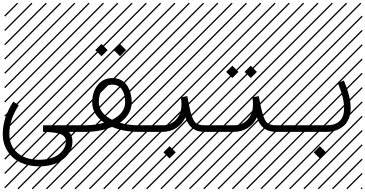

<svg xmlns="http://www.w3.org/2000/svg" viewBox="-35 -978 2709 1424"><path d="M530.3 -48.8V0H476.1Q502.4 27.8 502.4 70.3Q502.4 147.5 434.6 201.7Q366.7 255.9 254.9 255.9Q177.7 255.9 116.7 226.8Q55.7 197.8 20.5 142.6Q-14.6 87.4 -14.6 15.1Q-14.6 -103.5 63 -224.1L104 -197.8Q34.2 -89.4 34.2 15.1Q34.2 103 94 155Q153.8 207 254.9 207Q304.2 207 343.5 194.8Q382.8 182.6 406.2 162.4Q429.7 142.1 441.7 118.7Q453.6 95.2 453.6 70.3Q453.6 33.2 415.5 17.3Q377.4 1.5 283.7 0L284.2 -48.8ZM526.9 410.6 533.7 417.5 525.4 425.8 518.6 418.9ZM526.9 304.7 533.7 311.5 419.4 425.8 412.6 418.9ZM526.9 198.7 533.7 205.6 313.5 425.8 306.6 418.9ZM526.9 92.3 533.7 99.1 207.5 425.8 200.7 418.9ZM526.9 -13.2 533.7 -6.3 101.6 425.8 94.7 418.9ZM526.9 -119.1 533.7 -112.3 3.4 418 -3.4 411.1ZM526.9 -225.6 533.7 -218.8 3.4 311.5 -3.4 304.7ZM526.9 -331.5 533.7 -324.7 3.4 205.6 -3.4 198.7ZM526.9 -438 533.7 -431.2 3.4 99.1 -3.4 92.3ZM526.9 -543.5 533.7 -536.6 3.4 -6.3 -3.4 -13.2ZM526.9 -649.4 533.7 -642.6 3.4 -112.3 -3.4 -119.1ZM526.9 -755.9 533.7 -749 3.4 -218.8 -3.4 -225.6ZM526.9 -861.8 533.7 -855 3.4 -324.7 -3.4 -331.5ZM516.6 -958 523.4 -951.2 3.4 -431.2 -3.4 -438ZM411.1 -958 418 -951.2 3.4 -536.6 -3.4 -543.5ZM305.2 -958 312 -951.2 3.4 -642.6 -3.4 -649.4ZM198.7 -958 205.6 -951.2 3.4 -749 -3.4 -755.9ZM92.3 -958 99.1 -951.2 3.4 -855 -3.4 -861.8Z M530.3 -48.8H599.1Q670.4 -48.8 737.3 -67.9Q696.3 -95.7 672.6 -134.3Q648.9 -172.9 648.9 -218.3Q648.9 -296.4 689.7 -347.7Q730.5 -398.9 798.8 -398.9Q835.9 -398.9 864.5 -383.3Q893.1 -367.7 909.4 -341.3Q925.8 -314.9 933.8 -284.2Q941.9 -253.4 941.9 -220.2Q941.9 -172.9 918.2 -134Q894.5 -95.2 854 -67.4Q917 -48.8 991.7 -48.8H1060.5V0H991.7Q883.8 0 795.9 -36.6Q707.5 0 599.1 0H530.3Q520 0 512.9 -7.1Q505.9 -14.2 505.9 -24.4Q505.9 -34.7 512.9 -41.7Q520 -48.8 530.3 -48.8ZM795.9 -89.8Q893.1 -138.2 893.1 -220.2Q893.1 -278.8 868.9 -314.5Q844.7 -350.1 798.8 -350.1Q752.9 -350.1 725.3 -315.4Q697.8 -280.8 697.8 -218.3Q697.8 -179.2 723.6 -146Q749.5 -112.8 795.9 -89.8ZM1057.1 410.6 1064 417.5 1055.7 425.8 1048.8 418.9ZM1057.1 304.7 1064 311.5 949.7 425.8 942.9 418.9ZM1057.1 198.7 1064 205.6 843.8 425.8 836.9 418.9ZM1057.1 92.3 1064 99.1 737.8 425.8 731 418.9ZM1057.1 -13.2 1064 -6.3 631.8 425.8 625 418.9ZM1057.1 -119.1 1064 -112.3 533.7 418 526.9 411.1ZM1057.1 -225.6 1064 -218.8 533.7 311.5 526.9 304.7ZM1057.1 -331.5 1064 -324.7 533.7 205.6 526.9 198.7ZM1057.1 -438 1064 -431.2 533.7 99.1 526.9 92.3ZM1057.1 -543.5 1064 -536.6 533.7 -6.3 526.9 -13.2ZM1057.1 -649.4 1064 -642.6 533.7 -112.3 526.9 -119.1ZM1057.1 -755.9 1064 -749 533.7 -218.8 526.9 -225.6ZM1057.1 -861.8 1064 -855 533.7 -324.7 526.9 -331.5ZM1046.9 -958 1053.7 -951.2 533.7 -431.2 526.9 -438ZM941.4 -958 948.2 -951.2 533.7 -536.6 526.9 -543.5ZM835.4 -958 842.3 -951.2 533.7 -642.6 526.9 -649.4ZM729 -958 735.8 -951.2 533.7 -749 526.9 -755.9ZM622.6 -958 629.4 -951.2 533.7 -855 526.9 -861.8ZM808.6 -606.4 854.5 -652.3 900.4 -606.4 854.5 -561ZM671.9 -606.4 717.8 -652.3 763.7 -606.4 717.8 -561Z M1176.8 151.9 1222.7 106 1268.6 151.9 1222.7 197.3ZM1060.5 -48.8H1170.4Q1231.4 -48.8 1271.2 -91.1Q1311 -133.3 1311 -206.5Q1311 -228.5 1306.2 -256.3L1354 -265.1Q1364.7 -207.5 1370.1 -183.1Q1388.2 -100.6 1408.9 -74.7Q1429.7 -48.8 1481 -48.8H1590.8V0H1481Q1425.8 0 1392.1 -26.6Q1358.4 -53.2 1339.8 -107.4Q1316.4 -56.6 1271.2 -28.3Q1226.1 0 1170.4 0H1060.5Q1050.3 0 1043.2 -7.1Q1036.1 -14.2 1036.1 -24.4Q1036.1 -34.7 1043.2 -41.7Q1050.3 -48.8 1060.5 -48.8ZM1587.4 410.6 1594.2 417.5 1585.9 425.8 1579.1 418.9ZM1587.4 304.7 1594.2 311.5 1480 425.8 1473.1 418.9ZM1587.4 198.7 1594.2 205.6 1374 425.8 1367.2 418.9ZM1587.4 92.3 1594.2 99.1 1268.1 425.8 1261.2 418.9ZM1587.4 -13.2 1594.2 -6.3 1162.1 425.8 1155.3 418.9ZM1587.4 -119.1 1594.2 -112.3 1064 418 1057.1 411.1ZM1587.4 -225.6 1594.2 -218.8 1064 311.5 1057.1 304.7ZM1587.4 -331.5 1594.2 -324.7 1064 205.6 1057.1 198.7ZM1587.4 -438 1594.2 -431.2 1064 99.1 1057.1 92.3ZM1587.4 -543.5 1594.2 -536.6 1064 -6.3 1057.1 -13.2ZM1587.4 -649.4 1594.2 -642.6 1064 -112.3 1057.1 -119.1ZM1587.4 -755.9 1594.2 -749 1064 -218.8 1057.1 -225.6ZM1587.4 -861.8 1594.2 -855 1064 -324.7 1057.1 -331.5ZM1577.1 -958 1584 -951.2 1064 -431.2 1057.1 -438ZM1471.7 -958 1478.5 -951.2 1064 -536.6 1057.1 -543.5ZM1365.7 -958 1372.6 -951.2 1064 -642.6 1057.1 -649.4ZM1259.3 -958 1266.1 -951.2 1064 -749 1057.1 -755.9ZM1152.8 -958 1159.7 -951.2 1064 -855 1057.1 -861.8Z M1778.8 -444.8 1824.7 -490.7 1870.6 -444.8 1824.7 -399.4ZM1642.1 -444.8 1688 -490.7 1733.9 -444.8 1688 -399.4ZM1590.8 -48.8H1700.7Q1761.7 -48.8 1801.5 -91.1Q1841.3 -133.3 1841.3 -206.5Q1841.3 -228.5 1836.4 -256.3L1884.3 -265.1Q1895 -207.5 1900.4 -183.1Q1918.5 -100.6 1939.2 -74.7Q1960 -48.8 2011.2 -48.8H2121.1V0H2011.2Q1956.1 0 1922.4 -26.6Q1888.7 -53.2 1870.1 -107.4Q1846.7 -56.6 1801.5 -28.3Q1756.3 0 1700.7 0H1590.8Q1580.6 0 1573.5 -7.1Q1566.4 -14.2 1566.4 -24.4Q1566.4 -34.7 1573.5 -41.7Q1580.6 -48.8 1590.8 -48.8ZM2117.7 410.6 2124.5 417.5 2116.2 425.8 2109.4 418.9ZM2117.7 304.7 2124.5 311.5 2010.3 425.8 2003.4 418.9ZM2117.7 198.7 2124.5 205.6 1904.3 425.8 1897.5 418.9ZM2117.7 92.3 2124.5 99.1 1798.3 425.8 1791.5 418.9ZM2117.7 -13.2 2124.5 -6.3 1692.4 425.8 1685.5 418.9ZM2117.7 -119.1 2124.5 -112.3 1594.2 418 1587.4 411.1ZM2117.7 -225.6 2124.5 -218.8 1594.2 311.5 1587.4 304.7ZM2117.7 -331.5 2124.5 -324.7 1594.2 205.6 1587.4 198.7ZM2117.7 -438 2124.5 -431.2 1594.2 99.1 1587.4 92.3ZM2117.7 -543.5 2124.5 -536.6 1594.2 -6.3 1587.4 -13.2ZM2117.7 -649.4 2124.5 -642.6 1594.2 -112.3 1587.4 -119.1ZM2117.7 -755.9 2124.5 -749 1594.2 -218.8 1587.4 -225.6ZM2117.7 -861.8 2124.5 -855 1594.2 -324.7 1587.4 -331.5ZM2107.4 -958 2114.3 -951.2 1594.2 -431.2 1587.4 -438ZM2002 -958 2008.8 -951.2 1594.2 -536.6 1587.4 -543.5ZM1896 -958 1902.8 -951.2 1594.2 -642.6 1587.4 -649.4ZM1789.6 -958 1796.4 -951.2 1594.2 -749 1587.4 -755.9ZM1683.1 -958 1689.9 -951.2 1594.2 -855 1587.4 -861.8Z M2121.1 -48.8H2385.7Q2517.1 -48.8 2517.1 -176.3Q2517.1 -251 2470.7 -362.3L2515.6 -380.9Q2565.9 -261.2 2565.9 -176.3Q2565.9 -131.8 2551.3 -97.2Q2536.6 -62.5 2511.2 -41.7Q2485.8 -21 2454.1 -10.5Q2422.4 0 2385.7 0H2121.1Q2110.8 0 2103.8 -7.1Q2096.7 -14.2 2096.7 -24.4Q2096.7 -34.7 2103.8 -41.7Q2110.8 -48.8 2121.1 -48.8ZM2647.9 410.6 2654.8 417.5 2646.5 425.8 2639.6 418.9ZM2647.9 304.7 2654.8 311.5 2540.5 425.8 2533.7 418.9ZM2647.9 198.7 2654.8 205.6 2434.6 425.8 2427.7 418.9ZM2647.9 92.3 2654.8 99.1 2328.6 425.8 2321.8 418.9ZM2647.9 -13.2 2654.8 -6.3 2222.7 425.8 2215.8 418.9ZM2647.9 -119.1 2654.8 -112.3 2124.5 418 2117.7 411.1ZM2647.9 -225.6 2654.8 -218.8 2124.5 311.5 2117.7 304.7ZM2647.9 -331.5 2654.8 -324.7 2124.5 205.6 2117.7 198.7ZM2647.9 -438 2654.8 -431.2 2124.5 99.1 2117.7 92.3ZM2647.9 -543.5 2654.8 -536.6 2124.5 -6.3 2117.7 -13.2ZM2647.9 -649.4 2654.8 -642.6 2124.5 -112.3 2117.7 -119.1ZM2647.9 -755.9 2654.8 -749 2124.5 -218.8 2117.7 -225.6ZM2647.9 -861.8 2654.8 -855 2124.5 -324.7 2117.7 -331.5ZM2637.7 -958 2644.5 -951.2 2124.5 -431.2 2117.7 -438ZM2532.2 -958 2539.1 -951.2 2124.5 -536.6 2117.7 -543.5ZM2426.3 -958 2433.1 -951.2 2124.5 -642.6 2117.7 -649.4ZM2319.8 -958 2326.7 -951.2 2124.5 -749 2117.7 -755.9ZM2213.4 -958 2220.2 -951.2 2124.5 -855 2117.7 -861.8ZM2291.5 151.9 2337.4 106 2383.3 151.9 2337.4 197.3Z"/></svg>

Font: AzarMehrMSRS2
Style: Regular
Weight: 1
Designer: Amin Abedi
Version: Version 1.00